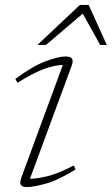

<svg xmlns="http://www.w3.org/2000/svg" viewBox="-20 -752 455 782"><path d="M67 -29 236 -487.5Q204.5 -487 160.8 -471.5Q117 -456 51 -415L42.5 -430.5Q115 -484 167.2 -503Q219.5 -522 245.5 -522Q268 -522 273.5 -512.8Q279 -503.5 271.5 -483L102 -24Q132 -24 175 -34.8Q218 -45.5 280.5 -78L288 -62Q216.5 -17.5 165.5 -3.8Q114.5 10 90 10Q71.5 10 65.2 1.2Q59 -7.5 67 -29ZM132.5 -569 305.5 -732H341L415 -569H388L317 -696.5L167.5 -569Z"/></svg>

Font: Newsreader Caption ExtraLight
Style: Italic
Weight: 275
Italic angle: -17°
Designer: Hugues Gentile
Foundry: Production Type
Version: Version 1.001